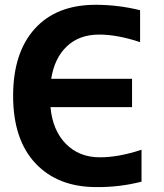

<svg xmlns="http://www.w3.org/2000/svg" viewBox="-20 -761 679 793"><path d="M564.5 -142.6V-10.7Q473.6 12.7 377.9 11.7Q218.8 11.7 126.5 -86.4Q34.2 -184.6 34.2 -365.2Q34.2 -543 123.5 -642.1Q212.9 -741.2 375 -741.2Q467.8 -741.2 558.6 -718.8V-586.9Q464.8 -618.2 389.6 -618.2Q307.6 -618.2 256.3 -569.8Q205.1 -521.5 191.4 -435.5H525.4V-318.4H188.5Q197.3 -222.7 252 -167Q306.6 -111.3 392.6 -111.3Q470.7 -111.3 564.5 -142.6Z"/></svg>

Font: Gen Shin Gothic Bold
Style: Bold
Weight: 700
Designer: [Source Han Sans]
Ryoko NISHIZUKA  (kana & ideographs); Paul D. Hunt (Latin, Greek & Cyrillic); Wenlong ZHANG  (bopomofo
Version: Version 1.002.20150607